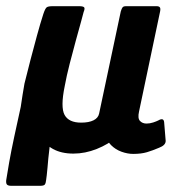

<svg xmlns="http://www.w3.org/2000/svg" viewBox="-36 -492 597 620"><path d="M0 108Q-9 108 -13 104.5Q-17 101 -16 90Q-13 70 -6.5 33Q0 -4 10 -50.5Q20 -97 31 -147Q34 -168 37 -186.5Q40 -205 43 -222Q52 -259 62.5 -299Q73 -339 83.5 -377.5Q94 -416 104 -447Q110 -465 115 -468.5Q120 -472 134 -472H220Q232 -472 235.5 -468.5Q239 -465 234 -453Q233 -448 226 -423Q219 -398 209 -361.5Q199 -325 189 -286Q179 -247 173 -214Q159 -146 172.5 -121Q186 -96 226 -96Q251 -96 266 -103.5Q281 -111 284 -125L354 -455Q357 -465 360 -468.5Q363 -472 371 -472H470Q477 -472 480 -468.5Q483 -465 481 -455L413 -132Q408 -110 416 -101.5Q424 -93 437 -93Q448 -93 458.5 -96.5Q469 -100 475 -103Q492 -113 494 -98L499 -37Q499 -23 478 -15Q457 -6 438.5 -0.5Q420 5 394 5Q376 5 356.5 -2Q337 -9 322.5 -23.5Q308 -38 305 -58L342 -50Q314 -26 276.5 -11Q239 4 201 4Q162 4 135 -11Q108 -26 99 -49L129 -55Q127 -40 124.5 -20Q122 0 120 20Q119 34 117.5 48.5Q116 63 115 73.5Q114 84 113 89Q112 99 109 103.5Q106 108 94 108Z"/></svg>

Font: Glory
Style: Bold Italic
Weight: 700
Italic angle: -12°
Version: Version 1.011